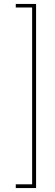

<svg xmlns="http://www.w3.org/2000/svg" viewBox="-20 -831 280 974"><path d="M163 123H60V104H143V-793H60V-811H163Z"/></svg>

Font: DM Sans 10pt Thin
Style: Regular
Weight: 250
Version: Version 4.004;gftools[0.9.30]